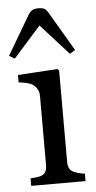

<svg xmlns="http://www.w3.org/2000/svg" viewBox="-64 -786 411 820"><g transform="rotate(-5 141.5 -376.5)"><path d="M269 0H36.1V-32.2Q47.4 -33.2 59.3 -34.2Q71.3 -35.2 80.1 -38.1Q93.8 -42.5 100.3 -53.5Q106.9 -64.5 106.9 -82V-379.4Q106.9 -395 99.9 -408Q92.8 -420.9 80.1 -429.7Q70.8 -435.5 53.2 -439.7Q35.6 -443.8 21 -444.8V-476.6L190.9 -487.3L197.8 -480.5V-87.9Q197.8 -70.8 204.3 -59.6Q210.9 -48.3 225.1 -43Q235.8 -38.6 246.1 -35.9Q256.3 -33.2 269 -32.2ZM273.4 -561.5 250 -547.4 130.9 -679.2 13.7 -547.4 -9.8 -561.5 88.9 -729Q94.2 -738.8 103.5 -745.8Q112.8 -752.9 132.8 -752.9Q154.3 -752.9 162.4 -745.1Q170.4 -737.3 173.8 -731Z"/></g></svg>

Font: UniBurma_GGSerif
Style: Book
Weight: 400
Designer: Victor San Kho Lin (for Burmese only and related typography optimization with it)
Foundry: http://www.unimm.org
Version: 2.0